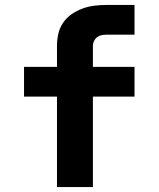

<svg xmlns="http://www.w3.org/2000/svg" viewBox="-20 -755 640 775"><path d="M210 0V-365H77V-485H210V-570Q210 -595 215.5 -619Q221 -643 235 -663.5Q249 -684 269.5 -698Q290 -712 313 -720.5Q336 -729 360.5 -732Q385 -735 410 -735H523V-615H410Q400 -615 390 -613Q380 -611 372 -605Q364 -599 359.5 -589.5Q355 -580 355 -570V-485H523V-365H355V0Z"/></svg>

Font: Iosevka SS04 Heavy Extended
Style: Regular
Weight: 900
Width: 7
Monospace: yes
Designer: Belleve Invis
Foundry: Belleve Invis
Version: Version 19.0.0; ttfautohint (v1.8.4)